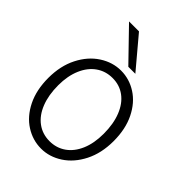

<svg xmlns="http://www.w3.org/2000/svg" viewBox="-279 -1122 1266 1266"><g transform="rotate(45 353.5 -489.5)"><path d="M348.1 -650.9Q283.2 -650.9 233.4 -615.7Q183.6 -580.6 155.8 -515.4Q127.9 -450.2 127.9 -363.8Q127.9 -272 155 -203.9Q182.1 -135.7 231.9 -98.9Q281.7 -62 348.1 -62Q411.6 -62 461.2 -96.4Q510.7 -130.9 538.6 -195.8Q566.4 -260.7 566.4 -349.1Q566.4 -441.4 539.3 -509.5Q512.2 -577.6 462.9 -614.3Q413.6 -650.9 348.1 -650.9ZM343.3 12.2Q265.1 12.2 197.3 -31Q129.4 -74.2 88.4 -156.7Q47.4 -239.3 47.4 -351.6Q47.4 -463.9 90.6 -548.8Q133.8 -633.8 204.1 -679.4Q274.4 -725.1 353 -725.1Q430.7 -725.1 498 -681.9Q565.4 -638.7 606.2 -556.2Q647 -473.6 647 -361.3Q647 -249 603.8 -163.8Q560.5 -78.6 490.7 -33.2Q420.9 12.2 343.3 12.2ZM253.4 -991.2 434.1 -776.4H368.7L160.6 -991.2Z"/></g></svg>

Font: Lesson One Light
Style: Regular
Weight: 300
Designer: But Ko, Victor Gaultney, Annie Olsen, Julie Remington, Don Collingsworth, Eric Hays, Becca Hirsbrunner
Version: Version 1.100